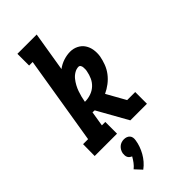

<svg xmlns="http://www.w3.org/2000/svg" viewBox="-308 -796 1112 1112"><g transform="rotate(-45 248.5 -240.0)"><path d="M-3 0 -2 -96H39L128 -639H99V-735H257L217 -492Q241 -510 269 -519Q297 -528 324 -528Q350 -528 373 -516.5Q396 -505 409.5 -484.5Q423 -464 427 -438.5Q431 -413 427 -386Q422 -359 412 -332.5Q402 -306 384.5 -283Q367 -260 343.5 -242Q320 -224 294 -212L359 -96H425V0H289L184 -187H179Q176 -187 173 -187.5Q170 -188 167 -188L152 -96H180V0ZM182 -262Q205 -262 228.5 -270Q252 -278 270 -294.5Q288 -311 298 -333Q308 -355 312 -378Q314 -386 314 -394Q314 -402 313.5 -410Q313 -418 308.5 -425Q304 -432 296 -432Q279 -432 262 -422Q245 -412 233 -397Q221 -382 212 -365.5Q203 -349 197 -332Q191 -315 186.5 -297.5Q182 -280 179 -262ZM140 255 102 214Q117 202 128.5 186.5Q140 171 149 155Q142 152 136 147.5Q130 143 126.5 136Q123 129 122.5 120.5Q122 112 123 104Q125 93 130.5 83Q136 73 144.5 65.5Q153 58 163.5 54.5Q174 51 185 51Q196 51 205.5 54.5Q215 58 221.5 65.5Q228 73 229.5 83Q231 93 229 104Q226 125 218.5 146Q211 167 200 186.5Q189 206 174 223.5Q159 241 140 255Z"/></g></svg>

Font: Iosevka Curly Slab
Style: Bold Italic
Weight: 700
Italic angle: -9°
Monospace: yes
Designer: Belleve Invis
Foundry: Belleve Invis
Version: Version 22.1.2; ttfautohint (v1.8.4)